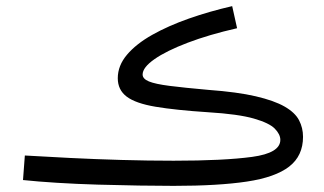

<svg xmlns="http://www.w3.org/2000/svg" viewBox="-20 -591 1058 626"><path d="M546 15Q498 15 433.5 14Q369 13 299.5 11Q230 9 166 5Q102 1 55 -4L61 -84Q128 -80 208.5 -76Q289 -72 375.5 -69.5Q462 -67 546 -67Q710 -67 802 -79.5Q894 -92 894 -135Q894 -153 876 -171.5Q858 -190 807.5 -204.5Q757 -219 659 -225Q552 -232 487 -243Q422 -254 393 -276Q364 -298 364 -336Q364 -377 394 -412.5Q424 -448 476.5 -477.5Q529 -507 596 -530.5Q663 -554 737 -571L753 -499Q661 -478 591.5 -451.5Q522 -425 483.5 -398Q445 -371 445 -348Q445 -334 465.5 -325.5Q486 -317 533 -311Q580 -305 659 -298Q754 -291 814 -277Q874 -263 908 -243.5Q942 -224 955 -199Q968 -174 968 -145Q968 -83 923 -48Q878 -13 785 1Q692 15 546 15Z"/></svg>

Font: Noto Sans Living
Style: Regular
Weight: 400
Designer: Monotype Design Team
Foundry: Monotype Imaging Inc.
Version: Version 2.013; ttfautohint (v1.8.4.7-5d5b)